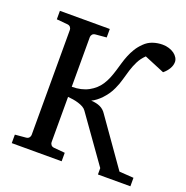

<svg xmlns="http://www.w3.org/2000/svg" viewBox="-124 -801 887 915"><g transform="rotate(20 319.5 -343.5)"><path d="M469.2 0V-32.2L304.2 -264.2Q298.3 -272.9 287.4 -279.1Q276.4 -285.2 262.7 -289.3Q249 -293.5 234.9 -295.7Q220.7 -297.9 209 -298.8V-68.8Q209 -62 214.1 -55.4Q219.2 -48.8 230 -47.9L285.2 -43V0H32.2V-43L86.9 -47.9Q97.7 -48.8 102.8 -55.4Q107.9 -62 107.9 -68.8V-602.1Q107.9 -608.9 102.8 -615.5Q97.7 -622.1 86.9 -623L32.2 -627.9V-670.9H285.2V-627.9L230 -623Q219.2 -622.1 214.1 -615.5Q209 -608.9 209 -602.1V-350.1Q257.8 -350.1 293 -369.1Q328.1 -388.2 348.1 -418.9Q359.9 -437 367.7 -456.5Q375.5 -476.1 381.6 -496.3Q387.7 -516.6 393.6 -536.9Q399.4 -557.1 407.5 -576.9Q415.5 -596.7 427.2 -616Q439 -635.3 457 -652.8Q475.1 -670.9 498.8 -679Q522.5 -687 547.9 -687Q565.4 -687 580.8 -682.1Q596.2 -677.2 607.2 -669.2Q618.2 -661.1 624.5 -650.6Q630.9 -640.1 630.9 -628.9Q630.9 -611.8 621.1 -595Q611.3 -578.1 594.2 -564L491.2 -606.9Q470.7 -586.9 459.5 -564.2Q448.2 -541.5 440.4 -516.8Q432.6 -492.2 425.8 -466.6Q418.9 -440.9 407.2 -416Q399.9 -399.4 389.4 -384.3Q378.9 -369.1 367.2 -356.7Q355.5 -344.2 343 -334.7Q330.6 -325.2 318.8 -319.8Q346.2 -318.4 365.2 -309.6Q384.3 -300.8 397 -280.8L561 -47.9L633.8 -43V0Z"/></g></svg>

Font: Charis SIL CyrE
Style: Regular
Weight: 400
Foundry: SIL International
Version: Version 5.000